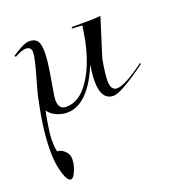

<svg xmlns="http://www.w3.org/2000/svg" viewBox="-95 -338 583 630"><g transform="rotate(-20 197.0 -22.5)"><path d="M12 -230Q54 -259 74 -259Q93 -259 101.5 -248Q110 -237 110 -208Q110 -181 102 -133L93 -80Q89 -60 89 -47Q89 -15 116 -15Q163 -15 199 -70.5Q235 -126 250 -211L256 -248L221 -250V-255H276Q303 -255 320 -257L322 -256L280 -123Q271 -71 271 -49Q271 -15 293 -15Q320 -15 391 -67L394 -64Q301 4 274 4Q231 4 231 -62Q231 -86 236 -119Q214 -62 182 -29Q150 4 112 4Q94 4 75.5 -4Q57 -12 47 -27Q34 38 33 68Q33 100 37 112Q50 112 62.5 123.5Q75 135 75 151Q75 172 66 193Q57 214 48 214Q36 214 26 181Q16 148 16 105Q16 30 37 -66Q39 -81 53 -129Q74 -201 74 -220Q74 -240 55 -240Q41 -240 16 -226Z"/></g></svg>

Font: Kleymissky
Style: Regular
Weight: 500
Italic angle: -8°
Designer: gluk
Foundry: gluk
Version: Version 0.283